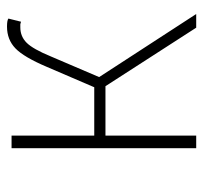

<svg xmlns="http://www.w3.org/2000/svg" viewBox="-36 -544 580 548"><g transform="rotate(-90 254.0 -270.0)"><path d="M105 -527H141V-291H279L337 -426Q365 -492 390 -516Q415 -540 452 -540Q470 -540 475 -536L466 -500Q460 -502 459 -502H450Q424 -502 406 -484Q388 -466 367 -415L308 -277L488 0H449L282 -259H141V0H105Z"/></g></svg>

Font: Merged Yaku Han JP Thin
Style: Regular
Weight: 250
Designer: Ryoko NISHIZUKA 西塚涼子 (kana, bopomofo & ideographs); Paul D. Hunt (Latin, Greek & Cyrillic); Sandoll Communications 산돌커뮤니
Foundry: Adobe
Version: Version 2.004